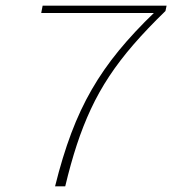

<svg xmlns="http://www.w3.org/2000/svg" viewBox="-20 -660 640 680"><path d="M175 0Q201 -105 232.5 -188.5Q264 -272 305 -343Q346 -414 400.5 -480.5Q455 -547 528 -617L534 -614H126L131 -640H570L566 -621Q502 -559 453 -502.5Q404 -446 367 -390Q330 -334 302 -274Q274 -214 252 -147Q230 -80 211 0Z"/></svg>

Font: Source Code Pro ExtraLight ExtraLight
Style: Italic
Weight: 250
Italic angle: -11°
Monospace: yes
Version: Version 1.016;hotconv 1.0.116;makeotfexe 2.5.65601